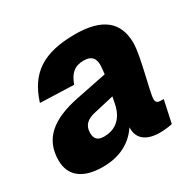

<svg xmlns="http://www.w3.org/2000/svg" viewBox="-128 -687 847 837"><g transform="rotate(-30 295.5 -269.0)"><path d="M349 -73C349 -25 383 7 454 7C476 7 505 3 516 0L540 -112H526C510 -112 501 -117 501 -134C501 -167 548 -325 548 -390C548 -496 482 -550 346 -550C185 -550 104 -494 64 -367L233 -361C250 -409 275 -432 321 -432C362 -432 375 -411 375 -378C375 -368 373 -353 371 -334L212 -302C84 -275 9 -220 9 -109C9 -30 65 12 163 12C251 12 311 -23 349 -80C349 -78 349 -75 349 -73ZM188 -144C188 -182 210 -202 252 -211L352 -234C349 -221 347 -209 345 -199C330 -126 284 -100 234 -100C202 -100 188 -114 188 -144Z"/></g></svg>

Font: Geist ExtraBold
Style: Italic
Weight: 800
Italic angle: -12°
Designer: Basement.studio, Andrés Briganti, Mateo Zaragoza
Foundry: Basement.studio, Vercel, Andrés Briganti, Guido Ferreyra, Mateo Zaragoza
Version: Version 1.500